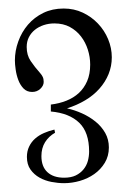

<svg xmlns="http://www.w3.org/2000/svg" viewBox="-20 -656 299 446"><path d="M232.9 -313.5Q232.9 -293.5 223.4 -277.8Q213.9 -262.2 199 -251.7Q184.1 -241.2 165.5 -235.8Q147 -230.5 128.9 -230.5Q114.7 -230.5 99.6 -233.4Q84.5 -236.3 71.8 -243.4Q59.1 -250.5 50.8 -262.2Q42.5 -273.9 42.5 -291.5Q42.5 -304.7 47.6 -315.4Q52.7 -326.2 61.5 -334Q70.3 -341.8 82 -346.9Q93.8 -352.1 106.4 -355L107.9 -347.7Q93.3 -339.4 84.7 -325.7Q76.2 -312 76.2 -293.5Q76.2 -269 90.1 -256.1Q104 -243.2 128.9 -243.2Q145 -243.2 156 -248.5Q167 -253.9 174.1 -262.7Q181.2 -271.5 184.1 -282.2Q187 -293 187 -304.2Q187 -348.6 164.1 -370.8Q141.1 -393.1 98.1 -397V-413.1Q117.7 -415.5 134.3 -422.1Q150.9 -428.7 163.1 -439.9Q175.3 -451.2 182.4 -467.5Q189.5 -483.9 189.5 -505.9Q189.5 -523.4 184.1 -540.5Q178.7 -557.6 168.2 -571.3Q157.7 -585 142.3 -593.3Q127 -601.6 106.4 -601.6Q93.3 -601.6 81.5 -597.7Q69.8 -593.8 61 -586.7Q52.2 -579.6 47.1 -569.6Q42 -559.6 42 -546.9Q42 -527.8 51.3 -514.2Q60.5 -500.5 73.2 -486.3Q77.1 -481.9 79.3 -477.3Q81.5 -472.7 81.5 -465.8Q81.5 -457 73.7 -449.7Q65.9 -442.4 54.7 -442.4Q42.5 -442.4 34.7 -450.4Q26.9 -458.5 22.5 -470.2Q18.1 -481.9 16.4 -494.4Q14.6 -506.8 14.6 -515.6Q14.6 -538.1 22.5 -559.8Q30.3 -581.5 44.9 -598.6Q59.6 -615.7 80.6 -626Q101.6 -636.2 127.9 -636.2Q151.9 -636.2 172.1 -626.7Q192.4 -617.2 207.5 -601.3Q222.7 -585.4 231.2 -564.9Q239.7 -544.4 239.7 -522.9Q239.7 -502.4 232.2 -483.9Q224.6 -465.3 210.9 -450Q197.3 -434.6 178 -423.1Q158.7 -411.6 135.7 -404.3Q153.3 -400.4 170.7 -392.6Q188 -384.8 201.9 -373.5Q215.8 -362.3 224.4 -347.2Q232.9 -332 232.9 -313.5Z"/></svg>

Font: Montez
Style: Regular
Weight: 400
Designer: Astigmatic (AOETI)
Foundry: Astigmatic (AOETI)
Version: Version 1.001